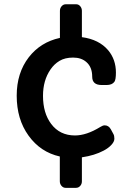

<svg xmlns="http://www.w3.org/2000/svg" viewBox="-20 -736 623 909"><path d="M461.4 -333.5Q416.5 -333.5 416.5 -373Q416.5 -418.5 388.7 -442.4Q364.7 -463.4 326.2 -463.4Q287.6 -463.4 261.7 -447.8Q235.8 -432.1 218.8 -406.7Q183.6 -355.5 183.6 -282.2Q183.6 -200.7 222.2 -149.4Q263.2 -94.7 335 -94.7Q389.6 -94.7 454.6 -134.8Q466.8 -142.6 475.6 -142.6Q494.6 -142.6 504.9 -123.5L517.1 -101.1Q521.5 -93.3 521.5 -79.3Q521.5 -65.4 507.3 -50Q493.2 -34.7 470.7 -22.9Q427.7 0 367.7 8.8V122.6Q367.7 135.3 359.6 144.3Q351.6 153.3 339.8 153.3H290.5Q279.3 153.3 271.2 144Q263.2 134.8 263.2 122.1V4.9Q171.4 -15.6 115.2 -93.8Q59.1 -171.4 59.1 -283.2Q59.1 -390.6 116.2 -464.8Q171.9 -536.6 263.7 -556.6V-684.6Q263.7 -697.3 271.7 -706.5Q279.8 -715.8 291.5 -715.8H340.8Q352.1 -715.8 359.9 -706.5Q367.7 -697.3 367.7 -684.6V-560.1Q448.7 -549.3 492.2 -498Q528.8 -454.1 528.8 -392.6Q528.8 -358.4 521.5 -348.6Q510.3 -333.5 484.4 -333.5Z"/></svg>

Font: Capriola
Style: Regular
Weight: 400
Designer: Viktoriya Grabowska
Foundry: Viktoriya Grabowska
Version: Version 1.007